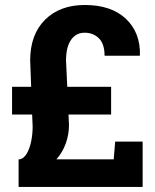

<svg xmlns="http://www.w3.org/2000/svg" viewBox="-20 -741 615 761"><path d="M53.7 0V-109.4H58.6Q75.2 -113.3 86.7 -133.3Q98.1 -153.3 103.8 -181.9Q109.4 -210.4 109.4 -239.3L107.4 -287.1H27.8V-397H103.5L99.6 -501.5Q99.6 -604 158.4 -662.6Q217.3 -721.2 315.9 -721.2Q420.9 -721.2 478.8 -666.7Q536.6 -612.3 534.7 -522.9L533.7 -520H394.5Q394.5 -566.9 372.1 -589.1Q349.6 -611.3 315.4 -611.3Q280.8 -611.3 261.2 -582.5Q241.7 -553.7 241.7 -501.5L246.6 -397H420.4V-287.1H251.5L253.4 -245.6Q253.4 -207.5 240.7 -172.4Q228 -137.2 203.6 -109.4H430.7L436.5 -179.7H545.4V0Z"/></svg>

Font: Robotiche
Style: Bold
Weight: 700
Designer: Google
Version: Version 2.001